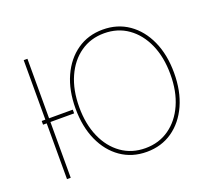

<svg xmlns="http://www.w3.org/2000/svg" viewBox="-123 -915 1267 1103"><g transform="rotate(-20 511.0 -363.5)"><path d="M136.4 -727.3V0H113.6V-727.3ZM281.3 -363.6V-340.9H91.3V-363.6ZM900.6 -363.6Q900.6 -252.5 862.6 -168.3Q824.6 -84.2 756.7 -37.1Q688.9 9.9 599.4 9.9Q509.6 9.9 441.8 -37.3Q373.9 -84.5 336.1 -168.7Q298.3 -252.8 298.3 -363.6Q298.3 -474.8 336.3 -558.8Q374.3 -642.8 442.1 -690Q509.9 -737.2 599.4 -737.2Q688.9 -737.2 756.7 -690.2Q824.6 -643.1 862.6 -558.9Q900.6 -474.8 900.6 -363.6ZM877.8 -363.6Q877.8 -468 842.7 -547.1Q807.5 -626.1 744.9 -670.3Q682.2 -714.5 599.4 -714.5Q517 -714.5 454.4 -670.6Q391.7 -626.8 356.4 -547.8Q321 -468.8 321 -363.6Q321 -259.9 355.8 -180.9Q390.6 -101.9 453.3 -57.4Q516 -12.8 599.4 -12.8Q682.2 -12.8 745 -57Q807.9 -101.2 843 -180.2Q878.2 -259.2 877.8 -363.6Z"/></g></svg>

Font: Inter UI Thin
Style: Regular
Weight: 100
Designer: Rasmus Andersson
Foundry: rsms
Version: 3.2;8d6f07862